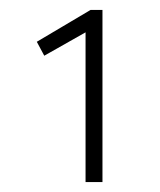

<svg xmlns="http://www.w3.org/2000/svg" viewBox="-20 -797 321 386"><path d="M152 -431V-732L69 -685L54 -713L162 -777H186V-431Z"/></svg>

Font: Readex Pro Light
Style: Regular
Weight: 300
Designer: Bonnie Shaver-Troup, Thomas Jockin
Foundry: Lexend
Version: Version 1.200; ttfautohint (v1.8.3)